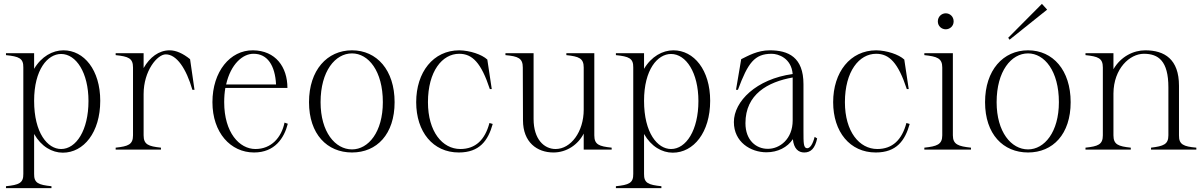

<svg xmlns="http://www.w3.org/2000/svg" viewBox="-20 -776 6237 996"><path d="M11 190V200H247V190C180 183 156 174 157 126V-81C194 -16 250 16 306 16C414 16 500 -89 500 -253C500 -413 416 -515 309 -515C253 -515 195 -483 157 -419V-500H11V-490C78 -483 102 -474 101 -426V126C102 174 78 183 11 190ZM297 -3C227 -3 157 -86 157 -253C157 -415 227 -496 297 -496C375 -496 439 -399 439 -252C439 -100 375 -3 297 -3Z M725 -74V-288C725 -409 796 -494 840 -494C896 -494 946 -421 978 -310H989L966 -469C929 -499 893 -515 860 -515C804 -515 757 -479 725 -423V-500H580V-490C646 -483 670 -474 670 -426V-74C670 -26 645 -17 580 -10V0H815V-10C750 -17 725 -26 725 -74Z M1298 15C1405 15 1454 -59 1473 -134L1456 -140C1440 -62 1387 -3 1305 -3C1222 -3 1143 -88 1143 -246C1143 -273 1145 -297 1149 -320H1471C1471 -428 1410 -514 1292 -515C1174 -516 1082 -405 1082 -246C1082 -88 1176 15 1298 15ZM1153 -338C1177 -444 1240 -498 1296 -497C1367 -497 1407 -437 1412 -338Z M1806 15C1935 15 2027 -80 2027 -246C2027 -412 1935 -515 1806 -515C1677 -515 1583 -412 1583 -246C1583 -80 1677 15 1806 15ZM1806 -1C1719 -1 1643 -91 1643 -246C1643 -407 1719 -499 1806 -499C1891 -499 1966 -408 1966 -246C1966 -91 1891 -1 1806 -1Z M2360 15C2468 15 2512 -47 2536 -133L2519 -138C2496 -51 2447 -3 2368 -3C2275 -3 2200 -93 2200 -246C2200 -406 2274 -497 2362 -497C2430 -497 2476 -451 2521 -314H2531L2508 -467C2479 -494 2417 -514 2363 -515C2227 -515 2139 -401 2139 -246C2139 -92 2226 15 2360 15Z M2851 15C2920 15 2979 -26 3008 -83V0H3153V-10C3087 -17 3063 -26 3063 -74V-500H2918V-490C2983 -483 3008 -474 3008 -426V-207C3008 -92 2941 -3 2862 -3C2803 -3 2748 -53 2748 -159V-500H2602V-490C2668 -484 2692 -474 2692 -426L2693 -152C2693 -38 2766 15 2851 15Z M3175 190V200H3411V190C3344 183 3320 174 3321 126V-81C3358 -16 3414 16 3470 16C3578 16 3664 -89 3664 -253C3664 -413 3580 -515 3473 -515C3417 -515 3359 -483 3321 -419V-500H3175V-490C3242 -483 3266 -474 3265 -426V126C3266 174 3242 183 3175 190ZM3461 -3C3391 -3 3321 -86 3321 -253C3321 -415 3391 -496 3461 -496C3539 -496 3603 -399 3603 -252C3603 -100 3539 -3 3461 -3Z M3956 14C4015 14 4065 -12 4093 -54C4098 -4 4122 15 4152 15C4187 15 4208 -7 4219 -58L4206 -66C4196 -27 4182 -7 4167 -7C4148 -8 4148 -33 4148 -97V-339C4148 -480 4069 -515 3973 -515C3909 -515 3860 -486 3825 -469L3798 -310H3808C3860 -450 3894 -497 3983 -497C4017 -497 4085 -475 4092 -392C3903 -366 3787 -250 3787 -143C3787 -39 3874 14 3956 14ZM3962 -4C3904 -4 3847 -47 3847 -137C3847 -287 3963 -351 4092 -374V-319V-151C4092 -55 4025 -3 3962 -4Z M4523 15C4631 15 4675 -47 4699 -133L4682 -138C4659 -51 4610 -3 4531 -3C4438 -3 4363 -93 4363 -246C4363 -406 4437 -497 4525 -497C4593 -497 4639 -451 4684 -314H4694L4671 -467C4642 -494 4580 -514 4526 -515C4390 -515 4302 -401 4302 -246C4302 -92 4389 15 4523 15Z M4775 -10V0H5017V-10C4952 -17 4923 -26 4923 -74V-500H4775V-490C4841 -483 4868 -474 4868 -426V-74C4868 -26 4840 -17 4775 -10ZM4927 -665C4927 -691 4907 -707 4886 -707C4865 -707 4845 -690 4845 -665C4845 -640 4865 -624 4886 -624C4907 -624 4927 -640 4927 -665Z M5313 15C5442 15 5534 -80 5534 -246C5534 -412 5442 -515 5313 -515C5184 -515 5090 -412 5090 -246C5090 -80 5184 15 5313 15ZM5313 -1C5226 -1 5150 -91 5150 -246C5150 -407 5226 -499 5313 -499C5398 -499 5473 -408 5473 -246C5473 -91 5398 -1 5313 -1ZM5412 -726 5385 -756 5210 -580 5217 -570Z M6096 -74V-331C6096 -469 6021 -515 5921 -515C5861 -515 5795 -484 5756 -417V-500H5611V-490C5677 -483 5701 -474 5701 -426V-74C5701 -26 5676 -17 5611 -10V0H5846V-10C5781 -17 5756 -26 5756 -74V-291C5757 -421 5841 -497 5914 -497C5989 -497 6041 -460 6041 -323V-74C6041 -27 6016 -18 5951 -10V0H6186V-10C6120 -16 6095 -26 6096 -74Z"/></svg>

Font: Sprat Condensed Light
Style: Regular
Weight: 300
Width: 3
Designer: Ethan Nakache
Foundry: Collletttivo
Version: Version 2.000;Glyphs 3.2 (3217)